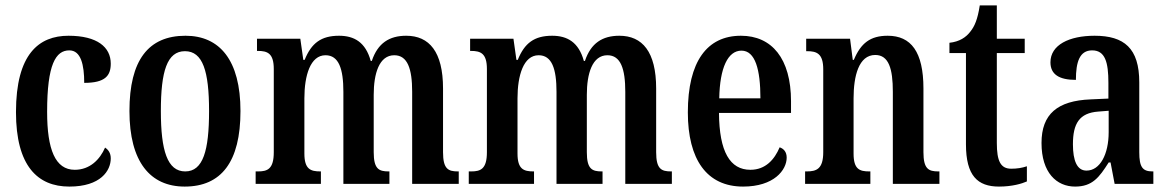

<svg xmlns="http://www.w3.org/2000/svg" viewBox="-20 -679 4307 709"><path d="M236 10C352 10 389 -49 389 -94C389 -114 380 -126 368 -134C349 -90 312 -52 256 -52C184 -52 154 -127 154 -266C154 -442 186 -493 236 -493C279 -493 291 -439 291 -373C368 -373 389 -399 389 -444C389 -505 339 -547 233 -547C124 -547 39 -480 39 -265C39 -66 119 10 236 10Z M662 10C797 10 868 -81 868 -269C868 -457 791 -547 665 -547C528 -547 458 -457 458 -269C458 -81 535 10 662 10ZM664 -46C598 -46 574 -123 574 -269C574 -416 597 -490 663 -490C729 -490 752 -416 752 -269C752 -123 730 -46 664 -46Z M924 0H1165V-46H1163C1127 -46 1104 -54 1104 -112V-316C1104 -400 1126 -475 1182 -475C1231 -475 1248 -425 1248 -340V0H1418V-46H1415C1379 -46 1360 -55 1360 -117V-329C1360 -407 1380 -475 1436 -475C1485 -475 1502 -425 1502 -340V0H1674V-46H1671C1635 -46 1616 -55 1616 -117V-352C1616 -488 1565 -547 1480 -547C1418 -547 1375 -520 1353 -454H1349C1330 -523 1288 -547 1232 -547C1166 -547 1130 -520 1105 -458H1100L1089 -536H929V-491H932C968 -491 991 -482 991 -424V-117C991 -55 968 -46 933 -46H924Z M1711 0H1952V-46H1950C1914 -46 1891 -54 1891 -112V-316C1891 -400 1913 -475 1969 -475C2018 -475 2035 -425 2035 -340V0H2205V-46H2202C2166 -46 2147 -55 2147 -117V-329C2147 -407 2167 -475 2223 -475C2272 -475 2289 -425 2289 -340V0H2461V-46H2458C2422 -46 2403 -55 2403 -117V-352C2403 -488 2352 -547 2267 -547C2205 -547 2162 -520 2140 -454H2136C2117 -523 2075 -547 2019 -547C1953 -547 1917 -520 1892 -458H1887L1876 -536H1716V-491H1719C1755 -491 1778 -482 1778 -424V-117C1778 -55 1755 -46 1720 -46H1711Z M2724 10C2838 10 2885 -51 2885 -97C2885 -118 2874 -130 2859 -135C2840 -90 2807 -52 2751 -52C2676 -52 2636 -118 2635 -262H2901V-305C2901 -463 2830 -547 2716 -547C2591 -547 2520 -452 2520 -264C2520 -90 2590 10 2724 10ZM2788 -316H2636C2638 -429 2668 -492 2718 -492C2769 -492 2788 -422 2788 -316Z M2953 0H3194V-46H3190C3154 -46 3132 -54 3132 -112V-316C3132 -398 3151 -476 3212 -476C3262 -476 3277 -425 3277 -340V0H3449V-46H3445C3409 -46 3390 -55 3390 -117V-352C3390 -488 3344 -547 3258 -547C3194 -547 3159 -520 3133 -458H3129L3119 -536H2957V-490H2961C2996 -490 3020 -481 3020 -423V-117C3020 -55 2995 -46 2959 -46H2953Z M3669 10C3718 10 3754 -1 3772 -9V-65C3754 -59 3736 -56 3714 -56C3675 -56 3661 -84 3661 -151V-483H3764V-536H3661V-659H3598C3590 -607 3579 -582 3563 -562C3547 -541 3523 -525 3486 -521V-483H3547V-146C3547 -30 3590 10 3669 10Z M3950 10C4014 10 4039 -24 4074 -79H4081L4096 0H4239V-46H4236C4199 -46 4187 -62 4187 -117V-375C4187 -501 4131 -547 4022 -547C3928 -547 3859 -513 3859 -449C3859 -405 3890 -384 3953 -384C3953 -451 3967 -493 4013 -493C4061 -493 4073 -449 4073 -373V-315L4007 -312C3885 -307 3826 -258 3826 -151C3826 -41 3882 10 3950 10ZM3992 -49C3957 -49 3942 -86 3942 -146C3942 -222 3965 -262 4036 -267L4074 -270V-191C4074 -109 4042 -49 3992 -49Z"/></svg>

Font: Noto Serif Armenian ExtraCondensed SemiBold
Style: Regular
Weight: 600
Width: 2
Designer: Monotype Design Team
Foundry: Monotype Imaging Inc.
Version: Version 2.008